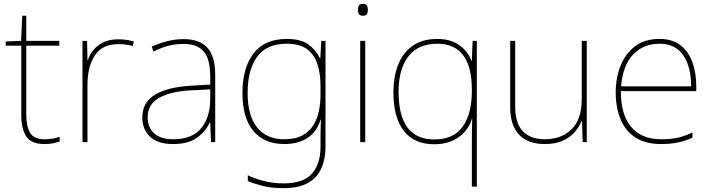

<svg xmlns="http://www.w3.org/2000/svg" viewBox="-20 -741 3711 1001"><path d="M212 -15Q237 -15 256 -18.5Q275 -22 291 -28V-3Q275 2 256.5 6Q238 10 212 10Q142 10 116.5 -30Q91 -70 91 -140V-503H10V-525L90 -528L96 -659H117V-528H289V-503H117V-143Q117 -82 137 -48.5Q157 -15 212 -15Z M597 -536Q621 -536 640.5 -533Q660 -530 678 -525L672 -501Q653 -506 636.5 -508.5Q620 -511 597 -511Q514 -511 475 -453Q436 -395 436 -297V0H410V-528H434L436 -427H438Q452 -473 492.5 -504.5Q533 -536 597 -536Z M938 -537Q1020 -537 1061 -492.5Q1102 -448 1102 -350V0H1080L1076 -103H1074Q1053 -57 1008 -23.5Q963 10 882 10Q803 10 762.5 -28Q722 -66 722 -129Q722 -208 788.5 -247.5Q855 -287 973 -294L1076 -300V-343Q1076 -433 1042 -472.5Q1008 -512 938 -512Q898 -512 860.5 -503Q823 -494 780 -472L771 -498Q811 -516 852.5 -526.5Q894 -537 938 -537ZM975 -270Q873 -265 811.5 -232Q750 -199 750 -129Q750 -76 784 -45.5Q818 -15 882 -15Q982 -15 1028.5 -72Q1075 -129 1076 -220V-275Z M1475 -538Q1548 -538 1587.5 -509.5Q1627 -481 1648 -437H1650L1655 -528H1677V25Q1677 88 1655.5 136.5Q1634 185 1586 212.5Q1538 240 1458 240Q1397 240 1352.5 229Q1308 218 1272 203V173Q1308 190 1355 202.5Q1402 215 1458 215Q1564 215 1607.5 163Q1651 111 1651 25V-17Q1651 -46 1651.5 -67Q1652 -88 1653 -117H1651Q1633 -55 1584 -22.5Q1535 10 1461 10Q1359 10 1301.5 -57.5Q1244 -125 1244 -256Q1244 -387 1302 -462.5Q1360 -538 1475 -538ZM1475 -513Q1370 -513 1320.5 -445Q1271 -377 1271 -256Q1271 -138 1320.5 -76.5Q1370 -15 1461 -15Q1520 -15 1557 -35.5Q1594 -56 1614.5 -89.5Q1635 -123 1643 -164Q1651 -205 1651 -246V-294Q1651 -357 1635 -406.5Q1619 -456 1581 -484.5Q1543 -513 1475 -513Z M1871 -721Q1889 -721 1893.5 -711.5Q1898 -702 1898 -690Q1898 -677 1893.5 -668Q1889 -659 1871 -659Q1856 -659 1851 -668Q1846 -677 1846 -690Q1846 -702 1851 -711.5Q1856 -721 1871 -721ZM1884 -528V0H1858V-528Z M2440 -3Q2440 -27 2440.5 -62Q2441 -97 2442 -122H2440Q2424 -64 2372 -26.5Q2320 11 2244 11Q2139 11 2085 -59Q2031 -129 2031 -262Q2031 -338 2054.5 -400.5Q2078 -463 2129 -500.5Q2180 -538 2260 -538Q2331 -538 2376 -504.5Q2421 -471 2438 -424H2440L2444 -528H2466V232H2440ZM2244 -14Q2345 -14 2392.5 -81Q2440 -148 2440 -265V-275Q2440 -391 2395.5 -452Q2351 -513 2260 -513Q2161 -513 2109.5 -447.5Q2058 -382 2058 -262Q2058 -14 2244 -14Z M3039 -528V0H3018L3014 -111H3012Q3001 -81 2977 -53Q2953 -25 2914.5 -7.5Q2876 10 2820 10Q2732 10 2686 -39Q2640 -88 2640 -182V-528H2666V-186Q2666 -98 2706 -56.5Q2746 -15 2820 -15Q2906 -15 2959.5 -66.5Q3013 -118 3013 -226V-528Z M3418 -538Q3486 -538 3528 -505Q3570 -472 3590 -416.5Q3610 -361 3610 -291V-266H3217Q3216 -145 3270 -80Q3324 -15 3427 -15Q3475 -15 3509.5 -22Q3544 -29 3590 -50V-23Q3552 -6 3513.5 2Q3475 10 3427 10Q3344 10 3291.5 -25Q3239 -60 3214.5 -121Q3190 -182 3190 -259Q3190 -334 3215 -397.5Q3240 -461 3290.5 -499.5Q3341 -538 3418 -538ZM3418 -513Q3334 -513 3280.5 -456.5Q3227 -400 3218 -291H3583Q3584 -390 3543 -451.5Q3502 -513 3418 -513Z"/></svg>

Font: Noto Sans Devanagari Thin
Style: Regular
Weight: 100
Designer: Jelle Bosma - Monotype Design Team
Foundry: Monotype Imaging Inc.
Version: Version 2.004; ttfautohint (v1.8.4.7-5d5b)